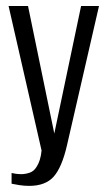

<svg xmlns="http://www.w3.org/2000/svg" viewBox="-20 -611 359 640"><path d="M77.3 8.6Q60.4 8.6 44.7 6.1Q29 3.6 18.6 1.4V-34.4Q24.4 -32.8 32.8 -31.7Q41.2 -30.5 51.2 -30.5Q64.3 -30.5 78.7 -35.3Q93.2 -40 102.4 -55.6Q108.8 -65.6 112.7 -78.3Q116.7 -91 118.6 -109.1L8.6 -591H73.4L161.4 -164H160.6L250.3 -591H310L203.3 -126.7Q186.4 -53.2 159 -22.3Q131.5 8.6 77.3 8.6Z"/></svg>

Font: Alumni Sans Thin
Style: Regular
Weight: 100
Designer: Robert E. Leuschke
Foundry: Robert E. Leuschke
Version: Version 1.018